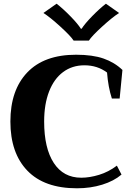

<svg xmlns="http://www.w3.org/2000/svg" viewBox="-20 -1005 719 1035"><path d="M214 -935 285 -985Q319 -959 359.5 -917.5Q400 -876 416 -850H420Q437 -877 477 -918Q517 -959 551 -985L622 -935Q587 -913 531 -862Q475 -811 459 -786H377Q361 -811 305 -862Q249 -913 214 -935ZM36 -350Q36 -519 127 -614.5Q218 -710 390 -710Q479 -710 538 -689.5Q597 -669 640 -628L625 -474H583Q563 -536 557 -614Q505 -653 435 -653Q369 -653 320 -616.5Q271 -580 244.5 -511.5Q218 -443 218 -350Q218 -206 270 -126.5Q322 -47 418 -47Q463 -47 514 -62.5Q565 -78 610 -112L635 -64Q594 -29 531 -9.5Q468 10 395 10Q219 10 127.5 -85Q36 -180 36 -350Z"/></svg>

Font: Trirong ExtraBold
Style: Regular
Weight: 800
Designer: Katatrad Team
Foundry: CadsonDemak
Version: Version 1.001